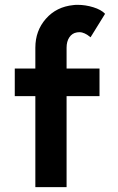

<svg xmlns="http://www.w3.org/2000/svg" viewBox="-20 -759 487 793"><path d="M126 14V-362H41V-476H126V-562Q126 -632 169.5 -681.5Q213 -731 283 -738Q289 -739 301 -739Q333 -739 365.5 -729Q398 -719 414 -702L354 -605Q329 -626 309 -626Q301 -626 297 -625Q278 -622 266.5 -605Q255 -588 255 -562V-476H391V-362H255V14Z"/></svg>

Font: SUITE ExtraBold
Style: Regular
Weight: 800
Designer: Sun
Foundry: Sun
Version: Version 2.040